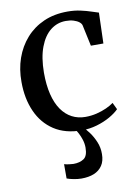

<svg xmlns="http://www.w3.org/2000/svg" viewBox="-87 -607 651 899"><g transform="rotate(-10 238.0 -157.0)"><path d="M268.5 11Q189.5 11 136.2 -24Q83 -59 55.8 -120.5Q28.5 -182 28.5 -260.5Q28 -321 46.2 -373.2Q64.5 -425.5 99.5 -465Q134.5 -504.5 184.2 -526.5Q234 -548.5 297.5 -548.5Q331 -548.5 359 -542.2Q387 -536 408.2 -528.8Q429.5 -521.5 442 -518L437.5 -372H378L356.5 -472.5Q354.5 -481 344.8 -488.8Q335 -496.5 319 -501.5Q303 -506.5 282 -506.5Q241.5 -506.5 209.5 -481.5Q177.5 -456.5 158.8 -407.2Q140 -358 139.5 -285.5Q139.5 -226.5 150.5 -182Q161.5 -137.5 182.2 -107.8Q203 -78 231.8 -63Q260.5 -48 295.5 -48Q323 -48 348.8 -54.2Q374.5 -60.5 396 -70.2Q417.5 -80 431.5 -90.5L447 -58Q431 -41.5 403 -25.5Q375 -9.5 340 0.8Q305 11 268.5 11ZM227 233Q210 233 190.5 229.2Q171 225.5 158 220.5V152.5Q168.5 155.5 181.5 157.2Q194.5 159 202 159Q231.5 159 251 146.2Q270.5 133.5 270.5 93.5Q270.5 75 264.8 56.5Q259 38 251 23Q243 8 236 -1L260 -6L276 -1Q287.5 9.5 303 30.2Q318.5 51 330 78.5Q341.5 106 341 136.5Q341 169.5 326.5 191Q312 212.5 286.8 222.8Q261.5 233 227 233Z"/></g></svg>

Font: Merriweather 72pt
Style: Regular
Weight: 400
Version: Version 2.100